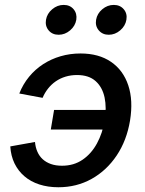

<svg xmlns="http://www.w3.org/2000/svg" viewBox="-20 -770 606 801"><path d="M223.6 11.2Q180.2 11.2 144 -0.5Q107.9 -12.2 81.8 -34.7Q55.7 -57.1 40.5 -88.4Q25.4 -119.6 22.9 -159.2L126 -177.7Q127.9 -155.3 136 -137Q144 -118.7 158.2 -105.7Q172.4 -92.8 192.4 -85.7Q212.4 -78.6 238.8 -78.6Q288.1 -78.6 324.7 -103.8Q361.3 -128.9 384.5 -171.6Q407.7 -214.4 416.5 -267.1Q425.3 -320.3 416.3 -363.3Q407.2 -406.2 378.9 -431.6Q350.6 -457 301.3 -457Q275.9 -457 253.4 -450.2Q231 -443.4 212.6 -430.7Q194.3 -418 180.4 -400.4Q166.5 -382.8 157.7 -361.8L60.5 -379.9Q75.7 -418.5 101.1 -449.5Q126.5 -480.5 159.9 -502.2Q193.4 -523.9 232.9 -535.4Q272.5 -546.9 315.9 -546.9Q392.1 -546.9 443.1 -512Q494.1 -477.1 515.1 -414.1Q536.1 -351.1 522.5 -267.1Q508.8 -184.1 466.8 -121.3Q424.8 -58.6 362.3 -23.7Q299.8 11.2 223.6 11.2ZM422.9 -229.5H191.9L205.6 -311.5H436.5ZM433.6 -625Q407.7 -625 392.1 -643.3Q376.5 -661.6 380.9 -687.5Q385.3 -713.4 406.7 -731.4Q428.2 -749.5 454.6 -749.5Q481 -749.5 496.3 -731.4Q511.7 -713.4 507.3 -687.5Q502.9 -661.6 481.4 -643.3Q460 -625 433.6 -625ZM224.6 -625Q198.2 -625 182.9 -643.3Q167.5 -661.6 171.9 -687.5Q176.3 -713.4 197.8 -731.4Q219.2 -749.5 245.6 -749.5Q272 -749.5 287.1 -731.4Q302.2 -713.4 298.3 -687.5Q293.9 -661.6 272.5 -643.3Q251 -625 224.6 -625Z"/></svg>

Font: Inter 18pt Medium
Style: Italic
Weight: 500
Italic angle: -9.3988°
Designer: Rasmus Andersson
Foundry: rsms
Version: Version 4.001;git-66647c0bb